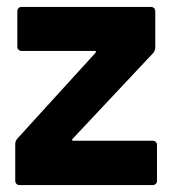

<svg xmlns="http://www.w3.org/2000/svg" viewBox="-20 -534 500 554"><path d="M36 0Q31 0 27.5 -3.5Q24 -7 24 -12V-119Q24 -127 30 -134L255 -381Q257 -384 257 -385Q257 -387 253 -387H42Q37 -387 33.5 -390.5Q30 -394 30 -399V-502Q30 -507 33.5 -510.5Q37 -514 42 -514H416Q421 -514 424.5 -510.5Q428 -507 428 -502V-396Q428 -389 422 -381L190 -134Q188 -132 188 -130Q188 -128 192 -128H421Q426 -128 429.5 -124.5Q433 -121 433 -116V-12Q433 -7 429.5 -3.5Q426 0 421 0Z"/></svg>

Font: LinhAnh
Style: Bold
Weight: 700
Designer: Jeremy Tribby
Foundry: Tribby Type
Version: Version 1.408